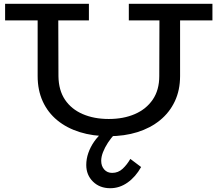

<svg xmlns="http://www.w3.org/2000/svg" viewBox="-20 -706 1150 1015"><path d="M555 14Q471 14 402 -7.5Q333 -29 283 -70Q233 -111 206 -170Q179 -229 179 -304V-638H288L289 -303Q290 -229 323.5 -179Q357 -129 417 -103Q477 -77 555 -77Q633 -77 693 -103Q753 -129 787.5 -179.5Q822 -230 822 -304L823 -638H932V-304Q932 -229 904 -170Q876 -111 825.5 -70Q775 -29 706.5 -7.5Q638 14 555 14ZM7 -598V-686H450V-598ZM661 -598V-686H1103V-598ZM563 289Q507 289 471.5 254Q436 219 436 166Q436 134 447 102.5Q458 71 477.5 43Q497 15 521 -5L589 0Q567 23 550.5 48.5Q534 74 524.5 98.5Q515 123 515 144Q515 172 531 190Q547 208 573 208Q605 208 628.5 186Q652 164 669 134L726 177Q697 229 654.5 259Q612 289 563 289Z"/></svg>

Font: BioRhyme SemiExpanded
Style: Regular
Weight: 400
Width: 6
Designer: Aoife Mooney
Foundry: Aoife Mooney Type
Version: Version 1.600;gftools[0.9.33]